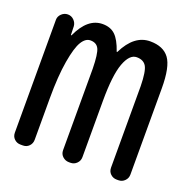

<svg xmlns="http://www.w3.org/2000/svg" viewBox="-101 -625 702 720"><g transform="rotate(20 250.0 -265.0)"><path d="M54.7 0Q40 0 29.8 -9.8Q19.5 -19.5 19.5 -35.2V-485.4Q19.5 -499 30.3 -509.3Q41 -519.5 55.2 -519.5Q69.3 -519.5 79.6 -509.3Q89.8 -499 90.8 -485.4L91.8 -451.2Q91.8 -450.2 92.8 -450.2Q94.7 -450.2 94.7 -451.2Q130.9 -530.3 190.4 -530.3Q221.7 -530.3 240.7 -512.2Q259.8 -494.1 274.4 -451.2Q274.4 -450.2 275.4 -450.2Q277.3 -450.2 277.3 -451.2Q316.4 -530.3 379.9 -530.3Q432.6 -530.3 456.5 -497.6Q480.5 -464.8 480.5 -379.9V-35.2Q480.5 -20.5 470.2 -10.3Q460 0 445.3 0H438.5Q423.8 0 413.6 -9.8Q403.3 -19.5 403.3 -35.2V-360.4Q402.3 -418.9 391.1 -438Q379.9 -457 352.5 -457Q324.2 -457 306.6 -409.7Q289.1 -362.3 289.1 -259.8V-35.2Q289.1 -20.5 278.8 -10.3Q268.6 0 253.9 0H248Q233.4 0 222.7 -9.8Q211.9 -19.5 211.9 -35.2V-360.4Q210.9 -418.9 201.7 -438Q192.4 -457 168 -457Q148.4 -457 133.8 -433.1Q119.1 -409.2 108.9 -349.6Q98.6 -290 98.6 -200.2V-35.2Q98.6 -20.5 88.9 -10.3Q79.1 0 64.5 0Z"/></g></svg>

Font: Rounded-L Mgen+ 2m regular
Style: Regular
Weight: 400
Designer: [Source Han Sans]
Ryoko NISHIZUKA  (kana & ideographs); Paul D. Hunt (Latin, Greek & Cyrillic); Wenlong ZHANG  (bopomofo
Version: Version 1.059.20150602